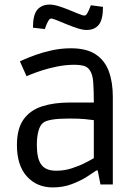

<svg xmlns="http://www.w3.org/2000/svg" viewBox="-20 -806 609 839"><path d="M211 13Q141 13 97.5 -35Q54 -83 54 -172Q54 -243 82.5 -283.5Q111 -324 163 -341Q215 -358 284 -358H390Q390 -408 387.5 -445.5Q385 -483 371 -501Q361 -515 343.5 -519Q326 -523 307 -523Q268 -523 230.5 -515.5Q193 -508 162.5 -498Q132 -488 114 -480.5Q96 -473 96 -473L67 -538Q67 -538 86 -546.5Q105 -555 137 -566.5Q169 -578 208.5 -586.5Q248 -595 290 -595Q358 -595 398 -568.5Q438 -542 455.5 -494.5Q473 -447 473 -383V0H419L407 -61H401Q387 -51 359.5 -33.5Q332 -16 294 -1.5Q256 13 211 13ZM225 -60Q261 -60 293.5 -70.5Q326 -81 351.5 -94Q377 -107 390 -115V-281Q377 -283 351 -285.5Q325 -288 283 -288Q190 -288 168 -269Q155 -259 148 -233.5Q141 -208 141 -172Q141 -113 160.5 -86.5Q180 -60 225 -60ZM358 -675Q342 -675 318.5 -682.5Q295 -690 271 -700Q247 -710 228.5 -717.5Q210 -725 203 -725Q197 -725 190.5 -713.5Q184 -702 180 -690.5Q176 -679 176 -679L124 -685Q124 -742 143.5 -764Q163 -786 197 -786Q214 -786 236.5 -779Q259 -772 282 -762.5Q305 -753 323.5 -745.5Q342 -738 349 -738Q356 -738 362 -749Q368 -760 372.5 -771.5Q377 -783 377 -783L430 -776Q430 -720 411.5 -697.5Q393 -675 358 -675Z"/></svg>

Font: Ruda
Style: Regular
Weight: 400
Designer: Mariela Monsalve and Angelina Sanchez
Foundry: Mariela Monsalve and Angelina Sanchez
Version: Version 2.000